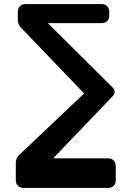

<svg xmlns="http://www.w3.org/2000/svg" viewBox="-20 -759 640 947"><path d="M97 168Q80 168 69 158Q58 148 58 130V44Q58 22 75 5L395 -298L83 -623Q68 -638 68 -662V-700Q68 -718 78 -728.5Q88 -739 107 -739H480Q499 -739 509 -728Q519 -717 519 -700V-683Q519 -665 508.5 -655Q498 -645 480 -645H221Q215 -645 220 -641L537 -326Q545 -318 545.5 -306.5Q546 -295 537 -286L246 18Q242 22 249 22H512Q531 22 541 33Q551 44 551 61V130Q551 147 541 157.5Q531 168 512 168Z"/></svg>

Font: OpenDyslexic3
Style: Bold
Weight: 700
Designer: Abelardo Gonzalez
Version: Version 1.000;PS 001.001;hotconv 1.0.56